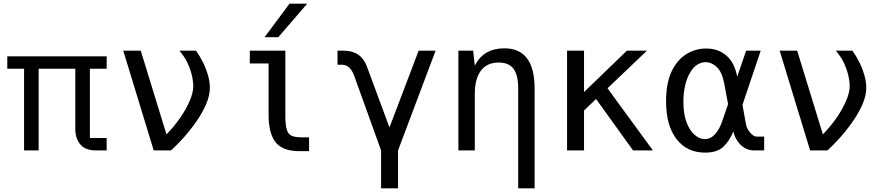

<svg xmlns="http://www.w3.org/2000/svg" viewBox="-20 -825 4840 1053"><path d="M112 -448H20V-516H565V-448H473V-68H565V0H507Q448 0 420.5 -33Q393 -66 393 -118V-448H192V0H112Z M656 -547H752L893 -88Q934 -130 967.5 -178Q1001 -226 1020.5 -272Q1040 -318 1040 -352Q1040 -364 1037.5 -383.5Q1035 -403 1029 -425Q1021 -453 1007.5 -482Q994 -511 964 -547H1055Q1076 -518 1093.5 -482.5Q1111 -447 1121 -411Q1131 -375 1131 -345Q1131 -300 1109.5 -251.5Q1088 -203 1055 -156Q1022 -109 985.5 -68.5Q949 -28 918 0H823Z M1568 -805H1665L1506 -621H1431ZM1621 4Q1575 4 1543 -8.5Q1511 -21 1493 -43Q1473 -67 1463 -105.5Q1453 -144 1453 -194V-477H1350V-547H1545V-189Q1545 -142 1552 -116.5Q1559 -91 1577.5 -81.5Q1596 -72 1632 -72H1675V4Z M2070 0 1923 -408Q1901 -470 1855 -470H1831V-547H1865Q1960 -547 1992 -461L2116 -126L2276 -547H2369L2163 0V208H2070Z M2822 -339Q2822 -413 2796.5 -447.5Q2771 -482 2715 -482Q2651 -482 2617.5 -437.5Q2584 -393 2584 -309V0H2494V-547H2575L2584 -465Q2632 -560 2746 -560Q2912 -560 2912 -339V208H2822Z M3090 -547H3183V-320L3418 -547H3528L3312 -341Q3311 -341 3561 0H3452L3249 -282L3183 -219V0H3090Z M3847 12Q3748 12 3690.5 -62Q3633 -136 3633 -270Q3633 -370 3663.5 -433.5Q3694 -497 3744 -528Q3794 -559 3853 -559Q3919 -559 3964 -520Q4009 -481 4023 -404L4072 -547H4152L4052 -250L4071 -144Q4075 -120 4094 -98Q4113 -76 4128 -76H4171V0H4118Q4072 0 4041.5 -31Q4011 -62 4002 -104Q3980 -51 3946.5 -19.5Q3913 12 3847 12ZM3845 -62Q3908 -62 3943 -166L3973 -254L3952 -367Q3940 -430 3911.5 -457Q3883 -484 3850 -484Q3826 -484 3804.5 -470.5Q3783 -457 3766 -429Q3747 -398 3737.5 -356Q3728 -314 3728 -267Q3728 -199 3745.5 -153.5Q3763 -108 3790 -85Q3817 -62 3845 -62Z M4256 -547H4352L4493 -88Q4534 -130 4567.5 -178Q4601 -226 4620.5 -272Q4640 -318 4640 -352Q4640 -364 4637.5 -383.5Q4635 -403 4629 -425Q4621 -453 4607.5 -482Q4594 -511 4564 -547H4655Q4676 -518 4693.5 -482.5Q4711 -447 4721 -411Q4731 -375 4731 -345Q4731 -300 4709.5 -251.5Q4688 -203 4655 -156Q4622 -109 4585.5 -68.5Q4549 -28 4518 0H4423Z"/></svg>

Font: PlemolJP35 Console
Style: Regular
Weight: 400
Version: v2.0.3; ttfautohint (v1.8.4.7-5d5b-dirty) -l 6 -r 45 -G 200 